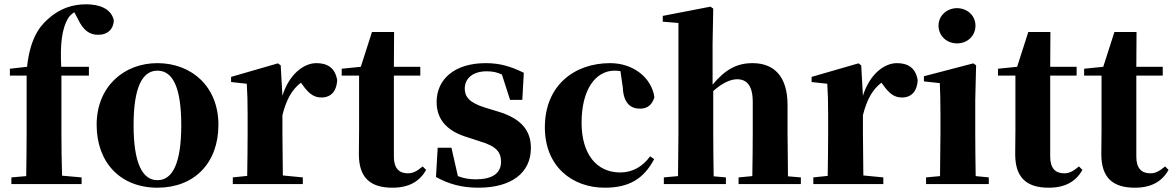

<svg xmlns="http://www.w3.org/2000/svg" viewBox="-20 -857 5461 894"><path d="M101 0H360V-31L269 -39C267 -106 266 -172 266 -238V-505H394V-546H265C260 -650 267 -723 299 -775C305 -784 315 -793 326 -800L342 -770C368 -714 398 -695 437 -695C483 -695 509 -723 510 -763C497 -818 441 -837 381 -837C318 -837 258 -818 203 -768C156 -727 119 -665 106 -546L26 -537V-505H104V-238C104 -171 103 -104 102 -37L33 -31V0Z M713 17C884 17 997 -97 997 -276C997 -455 871 -563 713 -563C556 -563 430 -453 430 -276C430 -100 541 17 713 17ZM713 -18C642 -18 602 -100 602 -274C602 -449 642 -528 713 -528C785 -528 824 -449 824 -274C824 -100 785 -18 713 -18Z M1295 -321C1314 -395 1339 -439 1381 -472L1388 -463C1414 -426 1438 -403 1476 -403C1526 -403 1548 -438 1550 -484C1540 -544 1501 -563 1453 -563C1394 -563 1326 -511 1295 -411L1287 -553L1274 -562L1056 -499V-475L1129 -467C1132 -419 1133 -387 1133 -321V-238C1133 -182 1132 -96 1131 -38L1064 -31V0H1390V-31L1297 -40L1295 -238Z M1807 17C1884 17 1934 -12 1964 -66L1948 -82C1921 -60 1904 -50 1879 -50C1839 -50 1814 -73 1814 -127V-505H1937V-546H1814L1815 -708H1712L1660 -546L1571 -537V-505H1652V-249C1652 -208 1651 -179 1651 -139C1651 -29 1705 17 1807 17Z M2208 17C2360 17 2452 -51 2452 -168C2452 -250 2406 -305 2301 -337L2242 -355C2164 -378 2144 -408 2144 -444C2144 -494 2184 -525 2246 -525C2275 -525 2296 -520 2317 -510L2355 -392H2412L2419 -518C2360 -547 2309 -563 2242 -563C2095 -563 2013 -487 2013 -382C2013 -297 2066 -245 2156 -218L2214 -199C2294 -176 2313 -146 2313 -104C2313 -49 2271 -22 2195 -22C2163 -22 2138 -27 2112 -37L2082 -169H2018L2010 -33C2069 0 2130 17 2208 17Z M2796 17C2909 17 2977 -24 3026 -116L3007 -129C2973 -82 2926 -54 2868 -54C2758 -54 2688 -139 2688 -286C2688 -440 2753 -528 2842 -528C2851 -528 2860 -527 2869 -526L2880 -449C2883 -375 2918 -351 2960 -351C2994 -351 3016 -368 3027 -404C3015 -493 2931 -563 2821 -563C2655 -563 2517 -460 2517 -264C2517 -82 2644 17 2796 17Z M3481 0H3709V-31L3649 -36L3647 -238V-368C3647 -504 3582 -563 3484 -563C3410 -563 3357 -533 3298 -463V-656L3301 -817L3288 -826L3066 -783V-756L3139 -750V-238L3137 -37L3071 -31V0H3360V-31L3303 -36C3302 -95 3301 -182 3301 -238V-433C3341 -469 3380 -488 3412 -488C3456 -488 3485 -460 3485 -383V-238C3485 -180 3484 -95 3483 -37L3419 -31V0Z M3998 -321C4017 -395 4042 -439 4084 -472L4091 -463C4117 -426 4141 -403 4179 -403C4229 -403 4251 -438 4253 -484C4243 -544 4204 -563 4156 -563C4097 -563 4029 -511 3998 -411L3990 -553L3977 -562L3759 -499V-475L3832 -467C3835 -419 3836 -387 3836 -321V-238C3836 -182 3835 -96 3834 -38L3767 -31V0H4093V-31L4000 -40L3998 -238Z M4436 -655C4484 -655 4522 -689 4522 -738C4522 -784 4484 -819 4436 -819C4389 -819 4350 -784 4350 -738C4350 -689 4389 -655 4436 -655ZM4356 0H4584V-31L4523 -37C4522 -95 4521 -182 4521 -238V-392L4525 -553L4512 -562L4282 -502V-478L4356 -470C4358 -423 4359 -384 4359 -318V-238L4357 -37L4292 -31V0Z M4863 17C4940 17 4990 -12 5020 -66L5004 -82C4977 -60 4960 -50 4935 -50C4895 -50 4870 -73 4870 -127V-505H4993V-546H4870L4871 -708H4768L4716 -546L4627 -537V-505H4708V-249C4708 -208 4707 -179 4707 -139C4707 -29 4761 17 4863 17Z M5264 17C5341 17 5391 -12 5421 -66L5405 -82C5378 -60 5361 -50 5336 -50C5296 -50 5271 -73 5271 -127V-505H5394V-546H5271L5272 -708H5169L5117 -546L5028 -537V-505H5109V-249C5109 -208 5108 -179 5108 -139C5108 -29 5162 17 5264 17Z"/></svg>

Font: Noto Serif CJK HK Black
Style: Regular
Weight: 900
Designer: Ryoko NISHIZUKA 西塚涼子 (kana & ideographs); Frank Grießhammer (Latin, Greek & Cyrillic); Wenlong ZHANG 张文龙 (bopomofo); San
Foundry: Adobe
Version: Version 2.001;hotconv 1.1.0;makeotfexe 2.6.0